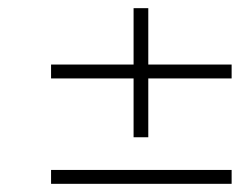

<svg xmlns="http://www.w3.org/2000/svg" viewBox="-20 -500 600 470"><path d="M105 -50H547V-84H105ZM307 -308V-164H343V-308H547V-342H343V-480H307V-342H105V-308Z"/></svg>

Font: RazerF5 Thin
Style: Italic
Weight: 250
Foundry: Razer Inc.
Version: Version 2